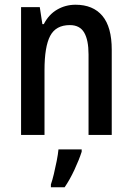

<svg xmlns="http://www.w3.org/2000/svg" viewBox="-20 -570 559 811"><path d="M299 -550Q373 -550 412.5 -503Q452 -456 452 -360V0H354V-340Q354 -401 335.5 -432.5Q317 -464 275 -464Q216 -464 192 -418.5Q168 -373 168 -274V0H69V-540H148L159 -468H165Q186 -509 221.5 -529.5Q257 -550 299 -550ZM325 71Q314 105 294.5 147Q275 189 253 221H195V209Q201 192 207.5 165Q214 138 219.5 110Q225 82 227 61H325Z"/></svg>

Font: Noto Sans Telugu Condensed Medium
Style: Regular
Weight: 500
Width: 3
Designer: Jelle Bosma - Monotype Design Team
Foundry: Monotype Imaging Inc.
Version: Version 2.005; ttfautohint (v1.8.4.7-5d5b)